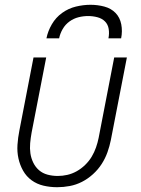

<svg xmlns="http://www.w3.org/2000/svg" viewBox="-20 -770 590 802"><path d="M219 12Q189 12 161.5 5.5Q134 -1 112 -17Q90 -33 76.5 -57Q63 -81 57 -108.5Q51 -136 53 -165.5Q55 -195 61 -225L120 -530H173L112 -216Q108 -194 106 -172Q104 -150 107 -129.5Q110 -109 119 -90.5Q128 -72 143 -59Q158 -46 178.5 -40.5Q199 -35 221 -35Q241 -35 261 -39.5Q281 -44 300 -54.5Q319 -65 335.5 -81Q352 -97 363 -115.5Q374 -134 381 -154Q388 -174 392 -194L457 -530H510L443 -185Q438 -160 429 -134.5Q420 -109 405 -85.5Q390 -62 368.5 -42.5Q347 -23 322.5 -10.5Q298 2 271.5 7Q245 12 219 12ZM174 -610Q180 -640 196.5 -668.5Q213 -697 239.5 -716Q266 -735 297 -742.5Q328 -750 358 -750Q388 -750 416 -742.5Q444 -735 462.5 -716Q481 -697 486.5 -668.5Q492 -640 486 -610H433Q437 -630 434 -649Q431 -668 418.5 -680.5Q406 -693 387 -698Q368 -703 348 -703Q328 -703 308 -698Q288 -693 270.5 -680.5Q253 -668 242 -649Q231 -630 227 -610Z"/></svg>

Font: Lode Dark Term
Style: Italic
Weight: 400
Italic angle: -11°
Monospace: yes
Designer: Belleve Invis
Foundry: Belleve Invis
Version: Version 29.2.0